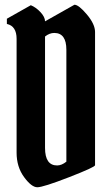

<svg xmlns="http://www.w3.org/2000/svg" viewBox="-20 -790 471 810"><path d="M381 -655V-93Q381 -85 271.5 -42.5Q162 0 137.5 0Q113 0 81.5 -43Q50 -86 50 -146V-626Q50 -680 9 -689V-711L110 -768Q132 -759 151 -738.5Q170 -718 170 -700L294 -770Q312 -770 346.5 -729Q381 -688 381 -655ZM221 -92Q240 -92 260 -108V-580Q260 -651 209 -651Q189 -651 170 -636V-166Q170 -92 221 -92Z"/></svg>

Font: Pirata One
Style: Regular
Weight: 400
Designer: Rodrigo Fuenzalida, Nicolas Massi
Foundry: Rodrigo Fuenzalida, Nicolas Massi
Version: Version 1.001